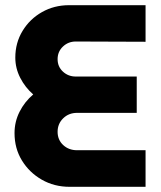

<svg xmlns="http://www.w3.org/2000/svg" viewBox="-20 -720 620 740"><path d="M248 0Q189 0 141 -27.5Q93 -55 64.5 -101.5Q36 -148 36 -207Q36 -251 55.5 -289.5Q75 -328 108 -356Q77 -383 58 -420Q39 -457 39 -498Q39 -555 67 -601Q95 -647 142 -673.5Q189 -700 246 -700H541V-559L272 -560Q243 -560 222.5 -540.5Q202 -521 202 -492Q202 -463 222.5 -444Q243 -425 272 -425H507V-285H277Q245 -285 223.5 -264Q202 -243 202 -212Q202 -181 223.5 -161Q245 -141 277 -141H541V0Z"/></svg>

Font: MuseoModerno
Style: Bold
Weight: 700
Designer: Pablo Cosgaya, Héctor Gatti, Marcela Romero, and the Authors of The MuseoModerno Project.
Foundry: Omnibus-Type Team
Version: Version 1.001